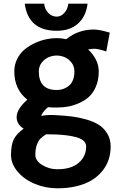

<svg xmlns="http://www.w3.org/2000/svg" viewBox="-20 -771 658 1048"><path d="M191.9 -380.9Q191.9 -279.8 289.1 -279.8Q301.3 -279.8 313.5 -282.2Q325.7 -284.7 339.1 -291.5Q352.5 -298.3 362.8 -309.1Q373 -319.8 379.6 -338.4Q386.2 -356.9 386.2 -380.9Q386.2 -410.2 369.1 -430.9Q352.1 -451.7 331.1 -459.7Q310.1 -467.8 289.1 -467.8Q268.6 -467.8 247.6 -459.7Q226.6 -451.7 209.2 -430.9Q191.9 -410.2 191.9 -380.9ZM70.8 -131.8Q70.8 -174.8 128.9 -227.1Q58.1 -282.7 58.1 -380.9Q58.1 -418 73.7 -449.2Q89.4 -480.5 114.3 -501Q139.2 -521.5 170.4 -535.9Q201.7 -550.3 231.7 -556.6Q261.7 -563 289.1 -563Q313.5 -563 341.8 -557.1Q406.7 -609.9 493.2 -609.9Q521 -609.9 579.1 -592.8L560.1 -490.2Q515.1 -504.9 493.2 -504.9Q483.4 -504.9 460.9 -501Q486.8 -477.5 502.9 -446.5Q519 -415.5 519 -380.9Q519 -334 503.2 -297.6Q487.3 -261.2 463.4 -240.5Q439.5 -219.7 407.2 -206.3Q375 -192.9 346.7 -188.5Q318.4 -184.1 289.1 -184.1Q257.3 -184.1 242.2 -186Q207.5 -156.7 206.1 -137.2Q209.5 -140.1 230.2 -142.1Q251 -144 270 -143.1Q272.9 -143.1 281 -142.6Q289.1 -142.1 291 -142.1Q337.4 -139.6 374 -135Q410.6 -130.4 451.7 -118.7Q492.7 -106.9 520.3 -89.1Q547.9 -71.3 565.9 -41.3Q584 -11.2 584 28.8Q584 66.4 573 99.9Q562 133.3 538.8 162.1Q515.6 190.9 481.9 211.9Q448.2 232.9 399.9 244.9Q351.6 256.8 293 256.8Q227.5 256.8 169.2 232.2Q110.8 207.5 75.4 165Q40 122.6 40 74.2Q40.5 17.1 55.9 -12Q71.3 -41 108.9 -68.8Q70.8 -92.8 70.8 -131.8ZM293 152.8Q369.6 152.8 409.9 117.4Q450.2 82 450.2 28.8Q450.2 10.3 435.8 -2.7Q421.4 -15.6 395 -22.5Q368.7 -29.3 344.2 -32.2Q319.8 -35.2 287.1 -37.1Q265.1 -37.1 250.5 -37.6Q235.8 -38.1 231.9 -38.1Q212.4 -25.9 201.2 -14.9Q189.9 -3.9 181.4 18.8Q172.9 41.5 172.9 74.2Q172.9 106.4 210.4 129.6Q248 152.8 293 152.8ZM115.2 -751H221.2Q224.1 -720.2 243.7 -700.2Q263.2 -680.2 290 -680.2Q312.5 -680.2 331.1 -700.4Q349.6 -720.7 353 -751H458Q449.7 -681.6 405.8 -642.3Q361.8 -603 290 -603Q134.3 -603 115.2 -751Z"/></svg>

Font: Junction Bold
Style: Bold
Weight: 700
Designer: Caroline Hadilaksono
Foundry: Caroline Hadilaksono
Version: Version 001.001